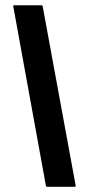

<svg xmlns="http://www.w3.org/2000/svg" viewBox="-20 -716 341 736"><path d="M265.6 0H160.6Q156.2 0 155.8 -4.9L30.8 -691.9Q29.8 -695.8 34.7 -695.8H138.7Q142.6 -695.8 143.6 -691.9L270 -4.9Q270.5 0 265.6 0Z"/></svg>

Font: Koulen
Style: Regular
Weight: 400
Designer: Danh Hong
Version: Version 8.00;December 21, 2023;FontCreator 13.0.0.2620 64-bi